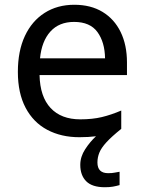

<svg xmlns="http://www.w3.org/2000/svg" viewBox="-20 -566 604 806"><path d="M389 116Q389 161 434 161Q451 161 462.5 158.5Q474 156 482 155V211Q468 215 454 217.5Q440 220 420 220Q367 220 342 195Q317 170 317 126Q317 92 337.5 60.5Q358 29 383 6Q352 10 313 10Q237 10 178.5 -21Q120 -52 87.5 -113.5Q55 -175 55 -264Q55 -352 84.5 -415Q114 -478 167.5 -512Q221 -546 292 -546Q361 -546 410.5 -516Q460 -486 486.5 -431.5Q513 -377 513 -304V-251H146Q148 -160 192.5 -112.5Q237 -65 317 -65Q368 -65 407.5 -74.5Q447 -84 489 -102V-25Q449 7 427 31Q405 55 397 75Q389 95 389 116ZM291 -474Q228 -474 191.5 -433.5Q155 -393 148 -321H421Q420 -389 389 -431.5Q358 -474 291 -474Z"/></svg>

Font: Noto Sans Tagalog
Style: Regular
Weight: 400
Designer: Monotype Design Team
Foundry: Monotype Imaging Inc.
Version: Version 2.001; ttfautohint (v1.8.4.7-5d5b)